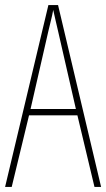

<svg xmlns="http://www.w3.org/2000/svg" viewBox="-20 -734 417 754"><path d="M351 0 284 -281H94L26 0H0L170 -714H208L377 0ZM208 -612Q202 -637 198 -655Q194 -673 189 -695Q185 -673 180.5 -655.5Q176 -638 170 -612L100 -306H278Z"/></svg>

Font: Noto Sans Thai ExtCond Thin
Style: Regular
Weight: 100
Width: 2
Designer: Monotype Design Team
Foundry: Monotype Imaging Inc.
Version: Version 2.002; ttfautohint (v1.8.4.7-5d5b)